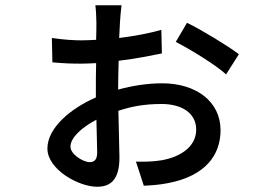

<svg xmlns="http://www.w3.org/2000/svg" viewBox="-20 -651 1040 733"><path d="M444 -631H344C346 -619 348 -583 348 -566C348 -553 348 -528 347 -499C328 -498 308 -497 290 -497C265 -497 225 -499 178 -506L180 -413C225 -409 252 -408 290 -408C308 -408 327 -409 347 -410C346 -375 346 -339 346 -308C346 -298 346 -288 346 -279C254 -239 161 -165 161 -84C161 -4 280 62 351 62C404 62 436 33 436 -50C436 -83 433 -157 432 -228C479 -244 530 -254 597 -254C673 -254 729 -220 729 -156C729 -90 667 -51 596 -39C566 -34 531 -33 499 -34L529 58C552 57 588 55 622 48C763 21 822 -58 822 -154C822 -264 728 -333 599 -333C544 -333 486 -324 431 -309C431 -309 431 -310 431 -311C431 -344 432 -381 433 -419C501 -427 563 -440 598 -447L596 -537C550 -524 493 -513 435 -506C436 -529 437 -550 438 -566C439 -582 442 -618 444 -631ZM694 -564 651 -491C701 -466 806 -402 843 -367L892 -444C850 -476 753 -535 694 -564ZM249 -91C249 -126 293 -165 348 -194C349 -141 351 -94 351 -69C351 -44 342 -32 323 -32C297 -32 249 -62 249 -91Z"/></svg>

Font: Source Han Sans JP Medium
Style: Regular
Weight: 500
Designer: Ryoko NISHIZUKA 西塚涼子 (kana, bopomofo & ideographs); Paul D. Hunt (Latin, Greek & Cyrillic); Sandoll Communications 산돌커뮤니
Foundry: Adobe
Version: Version 2.002;hotconv 1.0.116;makeotfexe 2.5.65601